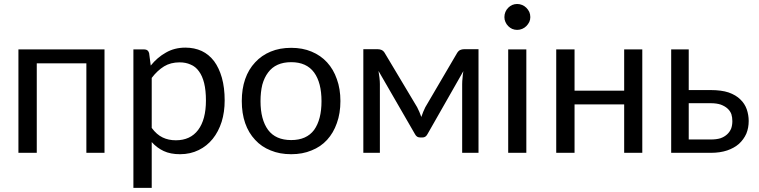

<svg xmlns="http://www.w3.org/2000/svg" viewBox="-20 -749 3718 941"><path d="M492.2 0Q469.7 0 403.3 0Q403.3 -109.4 403.3 -438.5Q341.8 -438.5 160.2 -438.5Q160.2 -329.1 160.2 0Q137.7 0 70.3 0Q70.3 -79.1 70.3 -316.4Q70.3 -364.3 70.3 -506.8Q175.8 -506.8 492.2 -506.8Q492.2 -379.9 492.2 0Z M723.6 -122.1Q748 -88.9 777.3 -75.2Q805.7 -61.5 841.8 -61.5Q913.1 -61.5 951.2 -112.3Q989.3 -163.1 989.3 -256.8Q989.3 -305.7 980.5 -341.8Q971.7 -377 955.1 -399.4Q938.5 -422.9 914.1 -432.6Q890.6 -443.4 860.4 -443.4Q816.4 -443.4 784.2 -423.8Q751 -403.3 723.6 -367.2Q723.6 -285.2 723.6 -122.1ZM718.8 -427.7Q751 -467.8 793 -491.2Q835 -515.6 888.7 -515.6Q932.6 -515.6 968.8 -499Q1003.9 -482.4 1029.3 -449.2Q1053.7 -416 1067.4 -368.2Q1081.1 -319.3 1081.1 -256.8Q1081.1 -200.2 1066.4 -152.3Q1050.8 -103.5 1022.5 -68.4Q994.1 -33.2 954.1 -13.7Q913.1 6.8 862.3 6.8Q815.4 6.8 782.2 -8.8Q749 -24.4 723.6 -52.7Q723.6 22.5 723.6 171.9Q701.2 171.9 633.8 171.9Q633.8 43.9 633.8 -336.9Q633.8 -378.9 633.8 -506.8Q647.5 -506.8 687.5 -506.8Q706.1 -506.8 710.9 -488.3Q713.9 -467.8 718.8 -427.7Z M1407.2 -514.6Q1462.9 -514.6 1506.8 -496.1Q1551.8 -477.5 1583 -443.4Q1614.3 -409.2 1630.9 -361.3Q1648.4 -313.5 1648.4 -253.9Q1648.4 -193.4 1630.9 -145.5Q1614.3 -97.7 1583 -63.5Q1551.8 -29.3 1506.8 -11.7Q1462.9 6.8 1407.2 6.8Q1350.6 6.8 1306.6 -11.7Q1261.7 -29.3 1230.5 -63.5Q1198.2 -97.7 1181.6 -145.5Q1165 -193.4 1165 -253.9Q1165 -313.5 1181.6 -361.3Q1198.2 -409.2 1230.5 -443.4Q1261.7 -477.5 1306.6 -496.1Q1350.6 -514.6 1407.2 -514.6ZM1407.2 -62.5Q1482.4 -62.5 1519.5 -112.3Q1555.7 -163.1 1555.7 -252.9Q1555.7 -343.8 1519.5 -393.6Q1482.4 -444.3 1407.2 -444.3Q1369.1 -444.3 1340.8 -431.6Q1312.5 -418.9 1293.9 -393.6Q1275.4 -369.1 1265.6 -334Q1256.8 -297.9 1256.8 -252.9Q1256.8 -163.1 1293.9 -112.3Q1331.1 -62.5 1407.2 -62.5Z M2325.2 -507.8Q2325.2 -380.9 2325.2 0Q2305.7 0 2245.1 0Q2245.1 -84 2245.1 -336.9Q2245.1 -350.6 2247.1 -368.2Q2248 -384.8 2251 -400.4Q2192.4 -296.9 2075.2 -91.8Q2071.3 -84 2064.5 -79.1Q2058.6 -75.2 2049.8 -75.2Q2046.9 -75.2 2040 -75.2Q2031.2 -75.2 2024.4 -79.1Q2017.6 -84 2013.7 -91.8Q1954.1 -194.3 1835 -401.4Q1837.9 -385.7 1839.8 -368.2Q1841.8 -350.6 1841.8 -336.9Q1841.8 -224.6 1841.8 0Q1821.3 0 1760.7 0Q1760.7 -79.1 1760.7 -318.4Q1760.7 -365.2 1760.7 -507.8Q1778.3 -507.8 1832 -507.8Q1841.8 -507.8 1850.6 -503.9Q1860.4 -499 1866.2 -488.3Q1918.9 -400.4 2024.4 -223.6Q2036.1 -201.2 2044.9 -175.8Q2053.7 -202.1 2064.5 -223.6Q2116.2 -311.5 2219.7 -488.3Q2226.6 -500 2235.4 -503.9Q2244.1 -507.8 2253.9 -507.8Q2277.3 -507.8 2325.2 -507.8Z M2559.6 -506.8Q2559.6 -379.9 2559.6 0Q2538.1 0 2470.7 0Q2470.7 -79.1 2470.7 -316.4Q2470.7 -364.3 2470.7 -506.8Q2493.2 -506.8 2559.6 -506.8ZM2579.1 -665Q2579.1 -652.3 2574.2 -641.6Q2568.4 -629.9 2559.6 -621.1Q2550.8 -612.3 2539.1 -607.4Q2527.3 -602.5 2514.6 -602.5Q2502 -602.5 2490.2 -607.4Q2479.5 -612.3 2470.7 -621.1Q2461.9 -629.9 2457 -641.6Q2452.1 -652.3 2452.1 -665Q2452.1 -678.7 2457 -690.4Q2461.9 -702.1 2470.7 -710.9Q2479.5 -719.7 2490.2 -724.6Q2502 -729.5 2514.6 -729.5Q2527.3 -729.5 2539.1 -724.6Q2550.8 -719.7 2559.6 -710.9Q2568.4 -702.1 2574.2 -690.4Q2579.1 -678.7 2579.1 -665Z M3127.9 -506.8Q3127.9 -379.9 3127.9 0Q3105.5 0 3039.1 0Q3039.1 -59.6 3039.1 -237.3Q2977.5 -237.3 2795.9 -237.3Q2795.9 -177.7 2795.9 0Q2773.4 0 2706.1 0Q2706.1 -79.1 2706.1 -316.4Q2706.1 -364.3 2706.1 -506.8Q2728.5 -506.8 2795.9 -506.8Q2795.9 -456.1 2795.9 -304.7Q2856.4 -304.7 3039.1 -304.7Q3039.1 -355.5 3039.1 -506.8Q3061.5 -506.8 3127.9 -506.8Z M3463.9 -65.4Q3491.2 -65.4 3510.7 -71.3Q3530.3 -78.1 3543.9 -90.8Q3556.6 -102.5 3563.5 -119.1Q3569.3 -135.7 3569.3 -155.3Q3569.3 -173.8 3564.5 -189.5Q3558.6 -205.1 3545.9 -216.8Q3533.2 -228.5 3512.7 -236.3Q3492.2 -243.2 3462.9 -243.2Q3426.8 -243.2 3355.5 -243.2Q3355.5 -198.2 3355.5 -65.4Q3382.8 -65.4 3463.9 -65.4ZM3462.9 -307.6Q3515.6 -307.6 3550.8 -295.9Q3586.9 -283.2 3608.4 -261.7Q3629.9 -241.2 3639.6 -213.9Q3649.4 -185.5 3649.4 -156.2Q3649.4 -122.1 3637.7 -93.8Q3625 -65.4 3601.6 -43.9Q3578.1 -23.4 3543.9 -11.7Q3508.8 0 3463.9 0Q3399.4 0 3269.5 0Q3269.5 -79.1 3269.5 -316.4Q3269.5 -364.3 3269.5 -506.8Q3291 -506.8 3355.5 -506.8Q3355.5 -457 3355.5 -307.6Q3381.8 -307.6 3462.9 -307.6Z"/></svg>

Font: Lato
Style: Regular
Weight: 400
Designer: Lukasz Dziedzic with Adam Twardoch and Botio Nikoltchev
Version: Version 2.015; 2015-08-06; http://www.latofonts.com/